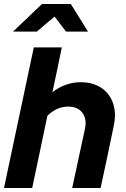

<svg xmlns="http://www.w3.org/2000/svg" viewBox="-21 -940 629 960"><path d="M309 -782 252 -857Q229 -838 207 -819.5Q185 -801 163 -782H44Q80 -817 116.5 -851Q153 -885 189 -920H333Q355 -885 376 -851Q397 -817 419 -782ZM-1 0Q37 -177 73.5 -351.5Q110 -526 148 -703H288Q277 -646 265 -591Q253 -536 241 -479Q306 -529 383 -529Q429 -529 464.5 -512.5Q500 -496 522 -466.5Q544 -437 551 -397.5Q558 -358 548 -312Q532 -234 515.5 -156Q499 -78 482 0H340Q356 -75 372 -148.5Q388 -222 404 -297Q414 -345 391 -376Q368 -407 320 -407Q289 -407 263 -394.5Q237 -382 216 -361Q197 -270 178 -180.5Q159 -91 140 0Z"/></svg>

Font: Rosa Sans
Style: Bold Italic
Weight: 700
Italic angle: -12°
Designer: Pentagram / MCKL
Foundry: Pentagram / MCKL
Version: Version 1.005;September 16, 2019;FontCreator 11.5.0.2425 64-